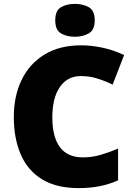

<svg xmlns="http://www.w3.org/2000/svg" viewBox="-20 -957 689 987"><path d="M395 -566Q327 -566 288 -510Q249 -454 249 -354Q249 -253 288 -200.5Q327 -148 406 -148Q453 -148 497.5 -161Q542 -174 587 -193V-30Q540 -9 490.5 0.5Q441 10 385 10Q269 10 195 -36Q121 -82 86 -164.5Q51 -247 51 -355Q51 -463 91 -546Q131 -629 208.5 -676.5Q286 -724 397 -724Q449 -724 506 -712Q563 -700 618 -674L559 -522Q520 -541 480 -553.5Q440 -566 395 -566ZM365 -937Q406 -937 436.5 -920Q467 -903 467 -852Q467 -803 436.5 -785.5Q406 -768 365 -768Q323 -768 293.5 -785.5Q264 -803 264 -852Q264 -903 293.5 -920Q323 -937 365 -937Z"/></svg>

Font: Noto Sans Thaana Black
Style: Regular
Weight: 900
Designer: David Williams
Foundry: Google Inc.
Version: Version 3.001; ttfautohint (v1.8.4.7-5d5b)